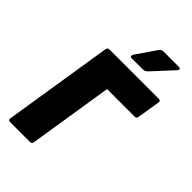

<svg xmlns="http://www.w3.org/2000/svg" viewBox="-252 -943 1034 1034"><g transform="rotate(45 264.5 -426.5)"><path d="M38 0Q22 0 24 -15L123 -640Q125 -655 140 -655H514Q521 -655 525.5 -651.5Q530 -648 528 -640L507 -510Q505 -495 492 -495H281L205 -15Q203 0 190 0ZM257 -706Q249 -706 247 -711.5Q245 -717 249 -724L327 -838Q338 -853 351 -853H471Q479 -853 481 -847Q483 -841 477 -835L372 -721Q359 -706 343 -706Z"/></g></svg>

Font: Sofia Sans ExtraBlack
Style: Italic
Weight: 1000
Italic angle: -9°
Designer: Botio Nikoltchev, Ani Petrova
Foundry: lettersoup
Version: Version 4.100; ttfautohint (v1.8.4.7-5d5b)